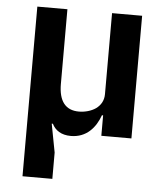

<svg xmlns="http://www.w3.org/2000/svg" viewBox="-52 -568 697 814"><g transform="rotate(5 296.5 -161.0)"><path d="M74 200V-522H202V-204C202 -131 231 -94 288 -94C313 -94 340 -101 360 -115C379 -129 392 -149 392 -177V-522H520V0H392V-87H387C368 -34 330 12 263 12C222 12 196 -6 183 -33H178L201 88V200Z"/></g></svg>

Font: Plexus Sans SemiBold
Style: Regular
Weight: 600
Version: Version 2.001;PS 002.001;hotconv 1.0.70;makeotf.lib2.5.58329